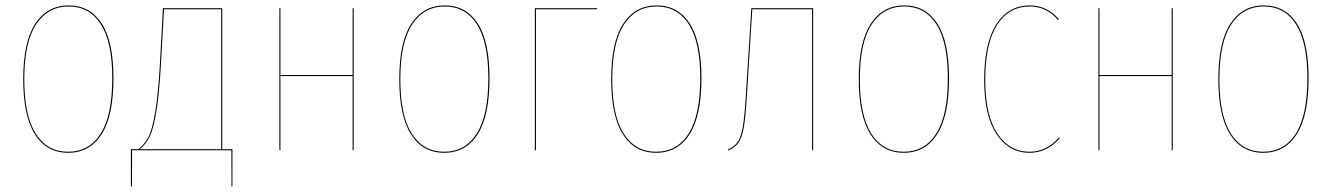

<svg xmlns="http://www.w3.org/2000/svg" viewBox="-20 -547 4848 699"><path d="M393.1 -262.2Q393.1 -125.5 349.9 -58.1Q306.6 9.3 228 9.3Q149.9 9.3 107.2 -57.9Q64.5 -125 64.5 -258.3Q64.5 -394.5 108.4 -460.9Q152.3 -527.3 230 -527.3Q307.6 -527.3 350.3 -461.4Q393.1 -395.5 393.1 -262.2ZM68.4 -258.3Q68.4 -126.5 110.1 -60.5Q151.9 5.4 228 5.4Q304.7 5.4 346.7 -61Q388.7 -127.4 388.7 -262.2Q388.7 -393.6 347.2 -458.5Q305.7 -523.4 230 -523.4Q154.3 -523.4 111.3 -458Q68.4 -392.6 68.4 -258.3Z M789.1 -3.9H826.2V131.8H822.8L822.3 0H460.9L460.4 131.8H456.5V-3.9H483.9Q507.3 -22.5 520.8 -49.1Q534.2 -75.7 544.7 -137Q555.2 -198.2 561.5 -303.7L573.2 -517.1H789.1ZM785.2 -3.9V-513.2H577.1L565.4 -303.7Q559.1 -199.2 548.8 -138.2Q538.6 -77.1 525.1 -49.6Q511.7 -22 488.8 -3.9Z M1263.7 0V-270H1001V0H997.1V-517.1H1001V-273.9H1263.7V-517.1H1267.6V0Z M1762.2 -262.2Q1762.2 -125.5 1719 -58.1Q1675.8 9.3 1597.2 9.3Q1519 9.3 1476.3 -57.9Q1433.6 -125 1433.6 -258.3Q1433.6 -394.5 1477.5 -460.9Q1521.5 -527.3 1599.1 -527.3Q1676.8 -527.3 1719.5 -461.4Q1762.2 -395.5 1762.2 -262.2ZM1437.5 -258.3Q1437.5 -126.5 1479.2 -60.5Q1521 5.4 1597.2 5.4Q1673.8 5.4 1715.8 -61Q1757.8 -127.4 1757.8 -262.2Q1757.8 -393.6 1716.3 -458.5Q1674.8 -523.4 1599.1 -523.4Q1523.4 -523.4 1480.5 -458Q1437.5 -392.6 1437.5 -258.3Z M1931.2 0H1927.2V-517.1H2154.3L2152.8 -513.2H1931.2Z M2533.7 -262.2Q2533.7 -125.5 2490.5 -58.1Q2447.3 9.3 2368.7 9.3Q2290.5 9.3 2247.8 -57.9Q2205.1 -125 2205.1 -258.3Q2205.1 -394.5 2249 -460.9Q2293 -527.3 2370.6 -527.3Q2448.2 -527.3 2491 -461.4Q2533.7 -395.5 2533.7 -262.2ZM2209 -258.3Q2209 -126.5 2250.7 -60.5Q2292.5 5.4 2368.7 5.4Q2445.3 5.4 2487.3 -61Q2529.3 -127.4 2529.3 -262.2Q2529.3 -393.6 2487.8 -458.5Q2446.3 -523.4 2370.6 -523.4Q2294.9 -523.4 2252 -458Q2209 -392.6 2209 -258.3Z M2715.3 -517.1H2940.4V0H2936.5V-513.2H2718.8L2699.2 -198.7Q2694.3 -118.2 2687.7 -82Q2681.2 -45.9 2669.2 -28.3Q2657.2 -10.7 2630.9 1.5L2630.4 -2.4Q2655.3 -14.6 2666.5 -31.2Q2677.7 -47.9 2684.1 -84.2Q2690.4 -120.6 2695.3 -198.7Z M3435.1 -262.2Q3435.1 -125.5 3391.8 -58.1Q3348.6 9.3 3270 9.3Q3191.9 9.3 3149.2 -57.9Q3106.4 -125 3106.4 -258.3Q3106.4 -394.5 3150.4 -460.9Q3194.3 -527.3 3272 -527.3Q3349.6 -527.3 3392.3 -461.4Q3435.1 -395.5 3435.1 -262.2ZM3110.4 -258.3Q3110.4 -126.5 3152.1 -60.5Q3193.8 5.4 3270 5.4Q3346.7 5.4 3388.7 -61Q3430.7 -127.4 3430.7 -262.2Q3430.7 -393.6 3389.2 -458.5Q3347.7 -523.4 3272 -523.4Q3196.3 -523.4 3153.3 -458Q3110.4 -392.6 3110.4 -258.3Z M3730 -527.3Q3791 -527.3 3835.4 -477.1L3832 -474.6Q3789.1 -523.4 3730 -523.4Q3652.3 -523.4 3609.6 -455.6Q3566.9 -387.7 3566.9 -255.9Q3566.9 -127 3611.1 -60.8Q3655.3 5.4 3728 5.4Q3790 5.4 3835.4 -46.4L3838.4 -43.9Q3792 9.3 3728 9.3Q3653.8 9.3 3608.4 -58.1Q3563 -125.5 3563 -255.9Q3563 -389.2 3606.9 -458.3Q3650.9 -527.3 3730 -527.3Z M4245.6 0V-270H3982.9V0H3979V-517.1H3982.9V-273.9H4245.6V-517.1H4249.5V0Z M4744.1 -262.2Q4744.1 -125.5 4700.9 -58.1Q4657.7 9.3 4579.1 9.3Q4501 9.3 4458.3 -57.9Q4415.5 -125 4415.5 -258.3Q4415.5 -394.5 4459.5 -460.9Q4503.4 -527.3 4581.1 -527.3Q4658.7 -527.3 4701.4 -461.4Q4744.1 -395.5 4744.1 -262.2ZM4419.4 -258.3Q4419.4 -126.5 4461.2 -60.5Q4502.9 5.4 4579.1 5.4Q4655.8 5.4 4697.8 -61Q4739.7 -127.4 4739.7 -262.2Q4739.7 -393.6 4698.2 -458.5Q4656.7 -523.4 4581.1 -523.4Q4505.4 -523.4 4462.4 -458Q4419.4 -392.6 4419.4 -258.3Z"/></svg>

Font: Fira Sans Compressed Four
Style: Regular
Weight: 100
Width: 1
Designer: Carrois Corporate & Edenspiekermann AG
Foundry: Carrois Corporate GbR & Edenspiekermann AG
Version: Version 4.203;PS 004.203;hotconv 1.0.88;makeotf.lib2.5.64775